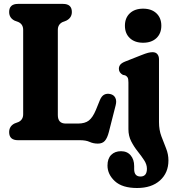

<svg xmlns="http://www.w3.org/2000/svg" viewBox="-20 -720 885 986"><path d="M320.5 -614 301 -606.5Q277 -594.5 277 -566.5V-129Q277 -85.5 317.5 -85.5H380.5Q416.5 -85.5 436.5 -101.2Q456.5 -117 472.5 -155.5L493 -206Q502 -227.5 515.8 -234.2Q529.5 -241 546.5 -237Q564.5 -233 572.2 -217.8Q580 -202.5 574 -179.5L539 -42Q531 -11 518.5 3.2Q506 17.5 482.5 17.5Q459.5 17.5 440.5 8.8Q421.5 0 390.5 0H72.5Q27 0 27 -41.5Q27 -72 55 -86L75 -93.5Q99 -105 99 -133.5V-566.5Q99 -595 75 -606.5L55 -614Q27 -628 27 -658.5Q27 -700 72.5 -700H303.5Q349 -700 349 -658.5Q349 -628.5 320.5 -614ZM715 -500.5Q672 -500.5 646.8 -524.2Q621.5 -548 621.5 -588Q621.5 -628 646.8 -651.8Q672 -675.5 715 -675.5Q758 -675.5 783.2 -651.8Q808.5 -628 808.5 -588Q808.5 -548 783.2 -524.2Q758 -500.5 715 -500.5ZM796.5 -93Q796.5 -52.5 808.8 -20Q821 12.5 833 42.2Q845 72 845 104Q845 167.5 801.8 206.5Q758.5 245.5 684 245.5Q608 245.5 570 210.5Q532 175.5 532 130Q532 94.5 551 75.5Q570 56.5 601.5 56.5Q633 56.5 651 77.8Q669 99 669 133V148.5Q669 186.5 701.5 186.5Q734.5 186.5 734.5 146.5Q734.5 124.5 720.2 102.8Q706 81 687 57.2Q668 33.5 653.8 5.8Q639.5 -22 639.5 -56.5V-296Q639.5 -314 635.8 -321.2Q632 -328.5 623 -333L611 -335.5Q590.5 -347 590.5 -366.5Q590.5 -379 597.8 -388Q605 -397 624 -404.5L705 -436.5Q727.5 -445.5 740.2 -448.8Q753 -452 763.5 -452Q780 -452 788.2 -441.8Q796.5 -431.5 796.5 -415.5Z"/></svg>

Font: Fraunces 144pt SuperSoft
Style: Bold
Weight: 700
Version: Version 1.000;[b76b70a41]